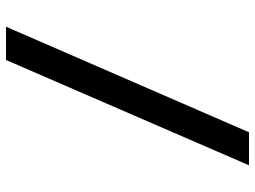

<svg xmlns="http://www.w3.org/2000/svg" viewBox="-125 -685 850 640"><g transform="rotate(90 300.0 -365.0)"><path d="M69 40 421 -770H531L180 40Z"/></g></svg>

Font: M PLUS Code Latin 60 Medium
Style: Regular
Weight: 500
Width: 7
Monospace: yes
Designer: Coji Morishita
Foundry: UNDERFOREST DESIGN
Version: Version 1.005; ttfautohint (v1.8.3)